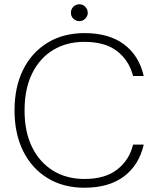

<svg xmlns="http://www.w3.org/2000/svg" viewBox="-20 -867 741 899"><path d="M375 12Q276 12 202 -33.5Q128 -79 88 -160.5Q48 -242 48 -350Q48 -459 88 -540Q128 -621 202 -666.5Q276 -712 376 -712Q490 -712 560.5 -659.5Q631 -607 653 -511H603Q585 -583 529 -627Q473 -671 375 -671Q292 -671 229 -633Q166 -595 130.5 -523Q95 -451 95 -350Q95 -249 130.5 -177.5Q166 -106 229 -67.5Q292 -29 376 -29Q472 -29 529 -73.5Q586 -118 603 -190H653Q631 -94 560.5 -41Q490 12 375 12ZM352 -768Q335 -768 323.5 -779.5Q312 -791 312 -807Q312 -824 323.5 -835.5Q335 -847 352 -847Q368 -847 379.5 -835Q391 -823 391 -807Q391 -792 379.5 -780Q368 -768 352 -768Z"/></svg>

Font: DM Sans 20pt ExtraLight
Style: Regular
Weight: 250
Version: Version 4.004;gftools[0.9.30]